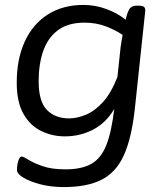

<svg xmlns="http://www.w3.org/2000/svg" viewBox="-20 -548 663 780"><path d="M239 212Q188 212 145 201Q102 190 75.5 174Q49 158 49 143Q49 122 54.5 105Q60 88 68 88Q75 88 95.5 101Q116 114 153 127Q190 140 246 140Q311 140 350.5 118Q390 96 411.5 42.5Q433 -11 444 -105Q410 -48 357.5 -21Q305 6 243 6Q193 6 148 -15.5Q103 -37 75.5 -85Q48 -133 48 -212Q48 -308 80.5 -379Q113 -450 174 -489Q235 -528 319 -528Q366 -528 411.5 -511.5Q457 -495 490 -468Q493 -478 495.5 -487Q498 -496 502 -504Q510 -525 535 -525H544Q560 -525 565.5 -519.5Q571 -514 570 -503L528 -108Q515 12 483.5 82Q452 152 393 182Q334 212 239 212ZM261 -67Q292 -67 328 -81.5Q364 -96 397.5 -132.5Q431 -169 457 -235L470 -357Q472 -371 474 -382.5Q476 -394 478 -406Q451 -425 411 -440.5Q371 -456 324 -456Q256 -456 215 -425Q174 -394 155.5 -340.5Q137 -287 137 -218Q137 -136 170.5 -101.5Q204 -67 261 -67Z"/></svg>

Font: Asap Semi Expanded Semi Expanded Regular
Style: Italic
Weight: 400
Width: 6
Italic angle: -6°
Designer: Pablo Cosgaya
Foundry: Omnibus-Type
Version: Version 3.001; ttfautohint (v1.8.4.7-5d5b)